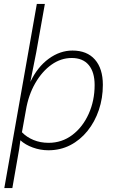

<svg xmlns="http://www.w3.org/2000/svg" viewBox="-20 -760 599 980"><path d="M43 200H2L168 -740H209L165 -493L135 -342Q171 -418 228.5 -460Q286 -502 350 -502Q424 -502 464.5 -456Q505 -410 505 -327Q505 -259 484.5 -198.5Q464 -138 426.5 -91.5Q389 -45 338.5 -19Q288 7 227 7Q186 7 147.5 -7Q109 -21 84 -44L78 0ZM346 -464Q291 -464 243 -430Q195 -396 160 -335.5Q125 -275 112 -196L92 -85Q116 -60 151 -45.5Q186 -31 228 -31Q296 -31 349 -71Q402 -111 432.5 -178.5Q463 -246 463 -326Q463 -392 433 -428Q403 -464 346 -464Z"/></svg>

Font: Livvic ExtraLight
Style: Italic
Weight: 275
Italic angle: -10°
Designer: Jacques Le Bailly, Baron von Fonthausen
Version: Version 1.001; ttfautohint (v1.8.2)